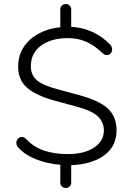

<svg xmlns="http://www.w3.org/2000/svg" viewBox="-20 -811 653 952"><path d="M306 -791Q317 -791 325 -783.5Q333 -776 333 -765V-678Q445 -672 525 -591Q536 -580 536 -566Q536 -555 528.5 -546.5Q521 -538 510 -538Q498 -538 489 -547Q450 -585 408.5 -603.5Q367 -622 317 -622Q234 -622 183.5 -585Q133 -548 133 -483Q133 -438 163.5 -412.5Q194 -387 267 -368L370 -340Q472 -313 515 -272.5Q558 -232 558 -165Q558 -86 497 -41Q436 4 333 8V95Q333 106 325.5 113.5Q318 121 306 121Q295 121 287 113.5Q279 106 279 95V6Q216 1 160.5 -20.5Q105 -42 72 -78Q61 -89 61 -103Q61 -114 69 -123Q77 -132 88 -132Q100 -132 110 -121Q148 -81 199.5 -64Q251 -47 317 -47Q397 -47 446 -79Q495 -111 495 -164Q495 -206 464.5 -234.5Q434 -263 357 -283L255 -311Q158 -337 114 -376Q70 -415 70 -480Q70 -561 128 -613.5Q186 -666 279 -676V-765Q279 -776 287 -783.5Q295 -791 306 -791Z"/></svg>

Font: SN Pro Light
Style: Regular
Weight: 300
Designer: Tobias Whetton
Foundry: Supernotes
Version: Version 1.002